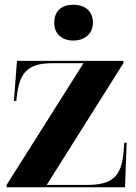

<svg xmlns="http://www.w3.org/2000/svg" viewBox="-20 -794 576 814"><path d="M291 -622C335 -622 374 -648 374 -698C374 -751 335 -774 291 -774C245 -774 210 -751 210 -698C210 -648 245 -622 291 -622ZM8 0H510L517 -189H507L504 -151C495 -45 456 -10 348 -10H178L503 -526V-536H52L39 -366H49L52 -391C64 -491 103 -526 202 -526H334L8 -10Z"/></svg>

Font: Noto Serif Display ExtraBold
Style: Regular
Weight: 800
Designer: Monotype Design Team
Foundry: Monotype Imaging Inc.
Version: Version 2.009